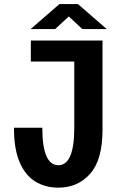

<svg xmlns="http://www.w3.org/2000/svg" viewBox="-20 -896 590 928"><path d="M262 11Q199 11 150.8 -18.5Q102.5 -48 75 -111.8Q47.5 -175.5 47.5 -278.5H184.5Q184.5 -97.5 262 -97.5Q339 -97.5 339 -278.5V-598.5H129V-700H475.5V-267.5Q475.5 -124 416 -56.5Q356.5 11 262 11ZM128 -755.5 267.5 -876.5H356.5L496 -755.5H378L312.5 -816.5L246.5 -755.5Z"/></svg>

Font: Trispace SemiCondensed SemiBold
Style: Regular
Weight: 600
Width: 4
Designer: Tyler Finck
Foundry: Etcetera Type Company
Version: Version 1.210; ttfautohint (v1.8.3)